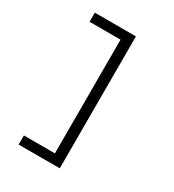

<svg xmlns="http://www.w3.org/2000/svg" viewBox="-212 -877 1023 1132"><g transform="rotate(30 300.0 -311.0)"><path d="M375 -760V138H95V76H306V-698H95V-760Z"/></g></svg>

Font: IBM Plaex Mono
Style: Regular
Weight: 400
Designer: Mike Abbink, Paul van der Laan, Pieter van Rosmalen
Foundry: Bold Monday
Version: Version 2.003